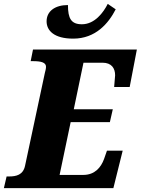

<svg xmlns="http://www.w3.org/2000/svg" viewBox="-44 -969 725 989"><path d="M333 -770C449 -770 515 -849 552 -921L511 -949C489 -905 444 -844 378 -844C323 -844 306 -873 306 -943C239 -943 196 -911 196 -859C196 -812 234 -770 333 -770ZM-24 0H540L588 -193H507L492 -150C476 -106 444 -68 385 -68H263L320 -340H522L537 -406H336L386 -646H484C531 -646 549 -617 549 -581C549 -575 545 -530 544 -521H624L661 -714H126L114 -654H126C166 -654 193 -648 193 -625C193 -616 190 -604 187 -593L85 -115C75 -68 40 -60 2 -60H-10Z"/></svg>

Font: Noto Serif SemiCondensed Black
Style: Italic
Weight: 900
Width: 4
Italic angle: -12°
Designer: Monotype Design Team
Foundry: Monotype Imaging Inc.
Version: Version 2.014